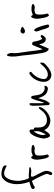

<svg xmlns="http://www.w3.org/2000/svg" viewBox="992 -1800 784 2809"><g transform="rotate(-90 1384.5 -396.0)"><path d="M367 -717Q368 -715 368 -710Q368 -705 368 -699Q368 -692 363 -692Q361 -692 358 -693Q355 -694 353 -695Q335 -703 309.5 -715.5Q284 -728 252 -728Q216 -728 194 -701Q172 -674 160.5 -638.5Q149 -603 145.5 -569Q142 -535 142 -520Q142 -509 145.5 -485.5Q149 -462 155 -437Q161 -412 169 -391.5Q177 -371 185 -366Q191 -366 206.5 -367Q222 -368 232 -368Q249 -368 264 -365Q279 -362 295 -362Q299 -362 307 -362Q315 -362 323.5 -361Q332 -360 338 -357.5Q344 -355 344 -351Q344 -346 337 -342Q330 -338 321 -335.5Q312 -333 303 -332Q294 -331 289 -331Q284 -331 276 -331.5Q268 -332 258.5 -333Q249 -334 240.5 -334.5Q232 -335 226 -335Q210 -335 206.5 -331.5Q203 -328 203 -318Q203 -303 216.5 -277.5Q230 -252 246 -223Q262 -194 275.5 -163Q289 -132 289 -106Q289 -101 286.5 -87.5Q284 -74 279.5 -60Q275 -46 267 -35Q259 -24 249 -24Q241 -24 234.5 -28.5Q228 -33 228 -44Q228 -60 236.5 -74Q245 -88 245 -104Q245 -112 237.5 -131Q230 -150 219 -173.5Q208 -197 195 -223Q182 -249 170.5 -270.5Q159 -292 151 -306Q143 -320 142 -321Q122 -314 101 -307Q80 -300 63 -286Q56 -279 50 -279Q40 -279 31.5 -287Q23 -295 23 -305Q23 -316 29.5 -322.5Q36 -329 42 -332Q51 -337 70 -343Q89 -349 108 -353Q115 -355 121 -356.5Q127 -358 127 -363Q124 -373 118.5 -389.5Q113 -406 107.5 -429Q102 -452 98 -480.5Q94 -509 94 -542Q94 -578 102.5 -618Q111 -658 129.5 -691.5Q148 -725 176 -746.5Q204 -768 243 -768Q261 -768 283 -764.5Q305 -761 323.5 -754.5Q342 -748 354.5 -738.5Q367 -729 367 -717Z M667 -305Q667 -298 661 -293.5Q655 -289 647 -286Q639 -283 631 -281.5Q623 -280 618 -280Q603 -280 598 -282Q593 -284 590 -284Q565 -284 550 -280Q535 -276 526.5 -267Q518 -258 515.5 -244.5Q513 -231 513 -212Q513 -180 515.5 -161Q518 -142 520.5 -130Q523 -118 525.5 -111.5Q528 -105 528 -99Q528 -91 519.5 -82Q511 -73 504 -73Q492 -73 482.5 -94.5Q473 -116 466.5 -145.5Q460 -175 456 -204Q452 -233 452 -248Q452 -265 455 -280.5Q458 -296 463 -307.5Q468 -319 474 -326Q480 -333 486 -333Q491 -333 494 -329.5Q497 -326 499 -321.5Q501 -317 503.5 -313.5Q506 -310 510 -310Q519 -310 539 -319Q559 -328 588 -328Q615 -328 628.5 -326.5Q642 -325 655 -320Q658 -319 662.5 -315.5Q667 -312 667 -305Z M1222 -208Q1222 -190 1205.5 -163.5Q1189 -137 1161 -112Q1133 -87 1096 -69.5Q1059 -52 1019 -52Q1001 -52 981 -58Q961 -64 942 -75.5Q923 -87 908 -103.5Q893 -120 886 -141Q880 -135 871.5 -121Q863 -107 853 -92.5Q843 -78 831 -67.5Q819 -57 806 -57Q793 -57 784.5 -70.5Q776 -84 771 -100.5Q766 -117 764 -132Q762 -147 762 -149Q762 -161 769 -194.5Q776 -228 790 -264Q804 -300 825.5 -328Q847 -356 876 -356Q887 -356 890.5 -346.5Q894 -337 894 -328V-298Q899 -294 904.5 -292.5Q910 -291 914.5 -288.5Q919 -286 921.5 -281Q924 -276 924 -265Q924 -258 923 -252.5Q922 -247 922 -242Q922 -216 926 -191Q930 -166 942 -146.5Q954 -127 975 -114.5Q996 -102 1031 -102Q1075 -102 1105.5 -120.5Q1136 -139 1156.5 -161.5Q1177 -184 1189 -202.5Q1201 -221 1209 -221Q1222 -221 1222 -208ZM871 -252Q871 -256 869 -259.5Q867 -263 867 -266Q867 -270 869 -273Q871 -276 871 -281Q871 -284 869 -285.5Q867 -287 867 -289Q858 -287 848.5 -272Q839 -257 830.5 -237Q822 -217 817 -196.5Q812 -176 812 -163Q812 -156 816 -140Q820 -124 825 -119Q842 -154 856.5 -187Q871 -220 871 -252Z M1534 -123Q1534 -117 1530 -111Q1526 -105 1520.5 -100Q1515 -95 1508.5 -91.5Q1502 -88 1497 -88Q1480 -88 1453.5 -95.5Q1427 -103 1411 -119Q1394 -136 1381 -159.5Q1368 -183 1352 -229Q1341 -185 1326.5 -142Q1312 -99 1280 -63Q1278 -61 1274 -61Q1267 -61 1259 -68Q1251 -75 1251 -82Q1251 -89 1249.5 -114.5Q1248 -140 1246 -171.5Q1244 -203 1242.5 -235.5Q1241 -268 1241 -289Q1241 -299 1242 -315.5Q1243 -332 1248 -344Q1249 -346 1255.5 -352Q1262 -358 1270 -358Q1277 -358 1278 -349Q1279 -340 1279 -329V-171Q1279 -166 1280.5 -157Q1282 -148 1285 -144Q1296 -168 1305.5 -200.5Q1315 -233 1324 -262.5Q1333 -292 1342 -312.5Q1351 -333 1360 -333Q1370 -333 1376 -329Q1382 -325 1386 -313Q1391 -284 1394 -261.5Q1397 -239 1401.5 -221Q1406 -203 1414.5 -187.5Q1423 -172 1438 -159Q1452 -146 1469.5 -140Q1487 -134 1500 -134Q1506 -134 1513 -136.5Q1520 -139 1523 -139Q1527 -139 1530.5 -132Q1534 -125 1534 -123Z M1874 -182Q1874 -172 1871 -161.5Q1868 -151 1865 -144Q1863 -141 1846.5 -123.5Q1830 -106 1805.5 -87Q1781 -68 1750.5 -52.5Q1720 -37 1692 -37Q1675 -37 1657.5 -43Q1640 -49 1625 -62.5Q1610 -76 1600.5 -96Q1591 -116 1591 -145Q1591 -193 1607 -232Q1623 -271 1639 -294Q1646 -305 1657.5 -316.5Q1669 -328 1680 -337.5Q1691 -347 1700.5 -353Q1710 -359 1714 -359Q1723 -359 1730.5 -354Q1738 -349 1738 -344Q1738 -336 1733.5 -330.5Q1729 -325 1721 -318.5Q1713 -312 1702 -301.5Q1691 -291 1679 -274Q1655 -241 1643.5 -206.5Q1632 -172 1632 -146Q1632 -120 1651.5 -104.5Q1671 -89 1692 -89Q1730 -89 1759.5 -106Q1789 -123 1810 -144Q1831 -165 1844 -182Q1857 -199 1863 -199Q1874 -199 1874 -182Z M2274 -185Q2279 -180 2279 -179Q2279 -177 2273.5 -167Q2268 -157 2259 -146Q2250 -135 2239.5 -126.5Q2229 -118 2219 -118Q2198 -118 2185 -126.5Q2172 -135 2163.5 -148Q2155 -161 2150.5 -176.5Q2146 -192 2143 -206Q2141 -213 2139 -213Q2136 -213 2127 -191.5Q2118 -170 2107.5 -144.5Q2097 -119 2087.5 -97.5Q2078 -76 2075 -76Q2057 -76 2044.5 -91.5Q2032 -107 2024.5 -127.5Q2017 -148 2013 -169.5Q2009 -191 2008 -203Q2005 -230 1995 -293Q1985 -356 1978 -446Q1976 -465 1973.5 -480.5Q1971 -496 1968 -515Q1965 -534 1963 -558Q1961 -582 1961 -617Q1961 -619 1962 -630Q1963 -641 1965 -654Q1967 -667 1971.5 -677Q1976 -687 1982 -687Q1989 -687 1995 -678.5Q2001 -670 2005.5 -659Q2010 -648 2012 -638Q2014 -628 2014 -624Q2014 -609 2012 -596Q2010 -583 2010 -572Q2010 -557 2012.5 -534Q2015 -511 2019 -487Q2023 -463 2026 -440.5Q2029 -418 2031 -404Q2031 -403 2033 -390Q2035 -377 2037.5 -357.5Q2040 -338 2042.5 -315.5Q2045 -293 2048 -271.5Q2051 -250 2053.5 -233.5Q2056 -217 2057 -210Q2057 -207 2058.5 -201.5Q2060 -196 2061.5 -189Q2063 -182 2065 -176Q2067 -170 2070 -167Q2076 -179 2085.5 -204Q2095 -229 2105.5 -255Q2116 -281 2125.5 -300.5Q2135 -320 2142 -320Q2150 -320 2155 -317Q2160 -314 2168 -312Q2178 -308 2178 -301.5Q2178 -295 2180 -286Q2182 -274 2186.5 -254.5Q2191 -235 2197 -216.5Q2203 -198 2211 -185Q2219 -172 2227 -172Q2231 -172 2238 -182.5Q2245 -193 2257 -194Q2259 -194 2264 -191.5Q2269 -189 2274 -185Z M2397 -460Q2397 -458 2390 -452Q2383 -446 2373.5 -439.5Q2364 -433 2354 -428Q2344 -423 2338 -423Q2334 -423 2327.5 -423.5Q2321 -424 2314.5 -427Q2308 -430 2303 -435.5Q2298 -441 2298 -450Q2298 -464 2308 -476.5Q2318 -489 2334 -489Q2337 -489 2347.5 -486.5Q2358 -484 2369 -480Q2380 -476 2388.5 -471Q2397 -466 2397 -460ZM2430 -86Q2430 -79 2419.5 -74Q2409 -69 2404 -69Q2394 -69 2386 -82Q2378 -95 2372 -112Q2366 -129 2362 -144.5Q2358 -160 2356 -166Q2353 -176 2348 -190Q2343 -204 2338.5 -217Q2334 -230 2331 -240Q2328 -250 2328 -251Q2328 -265 2333.5 -277Q2339 -289 2347 -289Q2356 -289 2366 -275Q2376 -261 2385.5 -239.5Q2395 -218 2403 -192.5Q2411 -167 2417 -144.5Q2423 -122 2426.5 -105.5Q2430 -89 2430 -86Z M2729 -305Q2729 -298 2723 -293.5Q2717 -289 2709 -286Q2701 -283 2693 -281.5Q2685 -280 2680 -280Q2665 -280 2660 -282Q2655 -284 2652 -284Q2627 -284 2612 -280Q2597 -276 2588.5 -267Q2580 -258 2577.5 -244.5Q2575 -231 2575 -212Q2575 -180 2577.5 -161Q2580 -142 2582.5 -130Q2585 -118 2587.5 -111.5Q2590 -105 2590 -99Q2590 -91 2581.5 -82Q2573 -73 2566 -73Q2554 -73 2544.5 -94.5Q2535 -116 2528.5 -145.5Q2522 -175 2518 -204Q2514 -233 2514 -248Q2514 -265 2517 -280.5Q2520 -296 2525 -307.5Q2530 -319 2536 -326Q2542 -333 2548 -333Q2553 -333 2556 -329.5Q2559 -326 2561 -321.5Q2563 -317 2565.5 -313.5Q2568 -310 2572 -310Q2581 -310 2601 -319Q2621 -328 2650 -328Q2677 -328 2690.5 -326.5Q2704 -325 2717 -320Q2720 -319 2724.5 -315.5Q2729 -312 2729 -305Z"/></g></svg>

Font: Reenie Beanie
Style: Regular
Weight: 500
Designer: James Grieshaber
Foundry: James Grieshaber
Version: Version 1.000